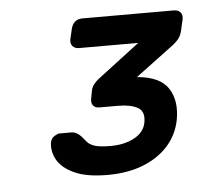

<svg xmlns="http://www.w3.org/2000/svg" viewBox="-36 -738 462 431"><g transform="rotate(-5 194.5 -522.5)"><path d="M190.6 -345Q143.4 -345 115.9 -357.6Q88.3 -370.2 77.6 -389.2Q66.9 -408.1 69.7 -428.2Q71.5 -438.2 79.1 -442.7Q86.7 -447.2 90.7 -447.2H116.5Q124.1 -447.2 130 -443.5Q135.9 -439.9 139.4 -435.8Q144.6 -430.1 149.6 -423.7Q154.6 -417.2 166.1 -413.2Q177.6 -409.2 203.2 -409.2Q233.2 -409.2 255.5 -420.9Q277.8 -432.6 282.3 -453.8Q287.5 -479.4 271.5 -488.5Q255.4 -497.6 226.6 -497.6H184.9Q175.1 -497.6 170.7 -503.6Q166.3 -509.6 168.3 -519.3L171.9 -538.5Q173.9 -545.7 178.1 -550.9Q182.3 -556.1 188.3 -561.1L284.4 -634.3H151.4Q141.4 -634.3 136.4 -640.3Q131.4 -646.3 133.4 -656.3L138.5 -678Q143.5 -700 164.5 -700H370.2Q380.2 -700 385.2 -694Q390.2 -688 388.2 -678L383.5 -657.9Q381.7 -647.7 377.4 -639.8Q373.1 -632 360.6 -622.1L274.9 -558.1Q327.1 -553.8 345.4 -524.9Q363.6 -496 355.2 -453.1Q348.2 -419.9 326.1 -395.8Q304 -371.7 269.7 -358.4Q235.4 -345 190.6 -345Z"/></g></svg>

Font: Rubik Light
Style: Italic
Weight: 300
Italic angle: -12°
Designer: Hubert and Fischer
Foundry: Hubert and Fischer
Version: Version 2.300;gftools[0.9.30]